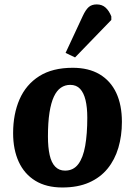

<svg xmlns="http://www.w3.org/2000/svg" viewBox="-20 -835 613 871"><path d="M263 15.5Q190 15.5 140.3 -15Q90.5 -45.5 65 -101Q39.5 -156.5 39.5 -231Q39.5 -317.5 68.7 -384.5Q98 -451.5 158 -489.5Q218 -527.5 310 -527.5Q382 -527.5 431.8 -498Q481.5 -468.5 507.3 -413.8Q533 -359 533 -282Q533 -219 517 -164.8Q501 -110.5 468 -70Q435 -29.5 384 -7Q333 15.5 263 15.5ZM275 -61Q313 -61 335 -90.3Q357 -119.5 366.5 -173.5Q376 -227.5 376 -301Q376 -348 368 -381Q360 -414 343.3 -432Q326.5 -450 298.5 -450Q275 -450 256.3 -437.2Q237.5 -424.5 224.5 -396.7Q211.5 -369 204.5 -324.3Q197.5 -279.5 197.5 -216Q197.5 -166.5 205.3 -131.8Q213 -97 230.5 -79Q248 -61 275 -61ZM320.5 -574.5 277.5 -595 355.5 -762.5Q368.5 -790.5 382.3 -802.8Q396 -815 419 -815Q443 -815 459 -800.5Q475 -786 485 -760.5V-744.5Z"/></svg>

Font: Literata
Style: Italic
Weight: 400
Italic angle: -2°
Designer: Latin by Veronika Burian and Jose Scaglione. Greek by Irene Vlachou. Cyrillic by Vera Evstafieva
Foundry: TypeTogether
Version: Version 3.103;gftools[0.9.29]